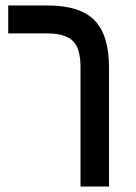

<svg xmlns="http://www.w3.org/2000/svg" viewBox="-20 -681 498 701"><path d="M378 0H274V-435Q274 -506 245 -532.5Q216 -559 153 -559H10V-661H153Q272 -661 325 -607Q378 -553 378 -435Z"/></svg>

Font: Lexend SemiBold
Style: Regular
Weight: 600
Designer: Bonnie Shaver-Troup, Thomas Jockin
Foundry: Lexend
Version: Version 1.005; ttfautohint (v1.8.3)